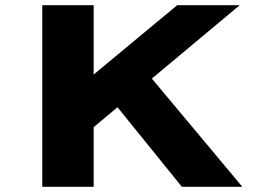

<svg xmlns="http://www.w3.org/2000/svg" viewBox="-20 -720 1026 740"><path d="M274 -174 216 -329 663 -700H904ZM143 0V-700H341V0ZM681 0 397 -351 517 -475 914 0Z"/></svg>

Font: Lexend Peta ExtraBold
Style: Regular
Weight: 800
Version: Version 1.007